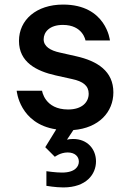

<svg xmlns="http://www.w3.org/2000/svg" viewBox="-20 -560 566 840"><path d="M257 260C358 260 400 202 400 146C400 93 363 48 300 48C290 48 281 49 273 51L301 9C413 0 476 -70 476 -156C476 -248 407 -293 313 -314L242 -330C200 -339 171 -357 171 -388C171 -419 196 -451 255 -451C343 -451 354 -383 354 -383H461C461 -383 445 -540 256 -540C139 -540 63 -473 63 -381C63 -288 139 -249 224 -230L296 -214C343 -204 368 -185 368 -150C368 -113 339 -81 278 -81C175 -81 164 -163 164 -163H53C53 -163 65 -18 226 6L178 84L220 126C220 126 244 107 276 107C308 107 325 125 325 147C325 168 309 195 251 195C223 195 183 189 183 189V253C183 253 223 260 257 260Z"/></svg>

Font: Be Vietnam Pro Medium
Style: Regular
Weight: 500
Designer: Lam Bao, Tony Le, Vietanh Nguyen
Foundry: Yellow Type Foundry
Version: Version 1.002